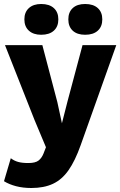

<svg xmlns="http://www.w3.org/2000/svg" viewBox="-23 -726 602 961"><path d="M559 -500 381 0Q353 79 320 126Q287 173 242 194Q197 215 134 215Q92 215 57.5 206Q23 197 -3 181L31 66Q48 79 68 84.5Q88 90 119 90Q154 90 170 77.5Q186 65 195 42L207 11L150 -125L2 -500H189L264 -215L287 -109L315 -219L390 -500ZM183 -706Q224 -706 246.5 -685.5Q269 -665 269 -629Q269 -593 246.5 -572.5Q224 -552 183 -552Q144 -552 121.5 -572.5Q99 -593 99 -629Q99 -665 121.5 -685.5Q144 -706 183 -706ZM403 -706Q444 -706 466.5 -685.5Q489 -665 489 -629Q489 -593 466.5 -572.5Q444 -552 403 -552Q363 -552 341 -572.5Q319 -593 319 -629Q319 -665 341 -685.5Q363 -706 403 -706Z"/></svg>

Font: Kantumruy Pro
Style: Bold
Weight: 700
Version: Version 1.002